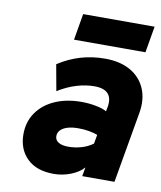

<svg xmlns="http://www.w3.org/2000/svg" viewBox="-81 -763 702 839"><g transform="rotate(10 270.5 -343.0)"><path d="M214 12Q137 12 95.5 -29Q54 -70 54 -136Q54 -191 82.5 -232.2Q111 -273.5 162 -296.2Q213 -319 281 -319Q312 -319 343.8 -313Q375.5 -307 392 -297L395 -312Q403.5 -354 385.5 -375Q367.5 -396 324 -396Q285 -396 244 -383.5Q203 -371 163 -346L142 -462Q190 -493 241 -508Q292 -523 349 -523Q415.5 -523 461.2 -497Q507 -471 527.2 -424.2Q547.5 -377.5 537 -316L482 0H339L346 -40Q326.5 -17 289.8 -2.5Q253 12 214 12ZM256 -116Q284.5 -116 313.2 -124Q342 -132 365 -149L372 -189Q358 -194.5 335.5 -198.8Q313 -203 286 -203Q258 -203 238 -196.8Q218 -190.5 207.5 -179.2Q197 -168 197 -153Q197 -135 212.8 -125.5Q228.5 -116 256 -116ZM200 -581 220 -698H537L517 -581Z"/></g></svg>

Font: Overpass Black
Style: Italic
Weight: 900
Italic angle: -10°
Designer: Delve Withrington, Dave Bailey, Thomas Jockin
Foundry: Delve Fonts LLC
Version: Version 4.000